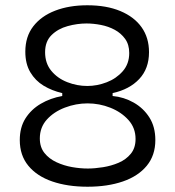

<svg xmlns="http://www.w3.org/2000/svg" viewBox="-20 -694 664 728"><path d="M312 14Q236 14 178 -6Q120 -26 87.5 -65.5Q55 -105 55 -163Q55 -211 76.5 -245Q98 -279 134.5 -300.5Q171 -322 216 -330V-336L312 -345L407 -337V-330Q450 -326 487 -305Q524 -284 546.5 -248.5Q569 -213 569 -163Q569 -105 536.5 -65.5Q504 -26 446 -6Q388 14 312 14ZM313 -55Q339 -55 370.5 -60Q402 -65 430 -77Q458 -89 476 -111Q494 -133 494 -167Q494 -209 467 -239Q440 -269 398.5 -285.5Q357 -302 312 -302Q268 -302 226 -286Q184 -270 157.5 -240.5Q131 -211 131 -169Q131 -136 148.5 -114Q166 -92 194 -79Q222 -66 253 -60.5Q284 -55 313 -55ZM311 -368Q348 -368 384.5 -382Q421 -396 445.5 -424Q470 -452 470 -493Q470 -525 454.5 -546.5Q439 -568 415 -581Q391 -594 362.5 -599.5Q334 -605 308 -605Q273 -605 236.5 -595Q200 -585 175.5 -561Q151 -537 151 -496Q151 -454 174.5 -425.5Q198 -397 235 -382.5Q272 -368 311 -368ZM312 -314 216 -327V-341Q177 -350 145.5 -369Q114 -388 95 -420Q76 -452 76 -498Q76 -555 106 -594Q136 -633 189 -653.5Q242 -674 311 -674Q384 -674 436.5 -652Q489 -630 517 -590.5Q545 -551 545 -496Q545 -434 508 -394.5Q471 -355 407 -341V-328Z"/></svg>

Font: Bricolage Grotesque 36pt Light
Style: Regular
Weight: 300
Designer: Mathieu Triay
Foundry: Atelier Triay
Version: Version 1.001;gftools[0.9.33.dev8+g029e19f]